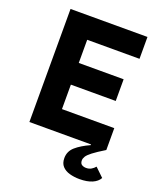

<svg xmlns="http://www.w3.org/2000/svg" viewBox="-163 -800 933 1114"><g transform="rotate(20 303.5 -243.0)"><path d="M77 0V-698H552V-563H229V-420H506V-286H229V-135H552V0Q503 30 479 48.5Q455 67 447 80Q439 93 439 105Q439 124 450.5 131Q462 138 477 138Q495 138 508.5 130Q522 122 532 110L585 161Q572 185 541 198.5Q510 212 463 212Q430 212 401.5 204Q373 196 356 177.5Q339 159 339 127Q339 85 371 57Q403 29 458 4L457 0Z"/></g></svg>

Font: IBM Plex Sans Var
Style: Regular
Weight: 400
Designer: Mike Abbink, Paul van der Laan, Pieter van Rosmalen
Foundry: Bold Monday
Version: Version 3.000